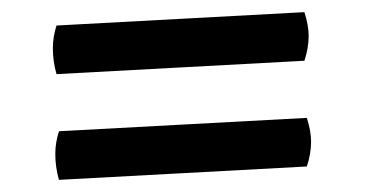

<svg xmlns="http://www.w3.org/2000/svg" viewBox="-20 -514 601 316"><path d="M488 -455Q488 -472 481 -494L73 -472Q67 -453 67 -435Q67 -413 73 -392L481 -414Q488 -435 488 -455ZM492 -281Q492 -298 485 -320L77 -298Q71 -279 71 -261Q71 -239 77 -218L485 -240Q492 -261 492 -281Z"/></svg>

Font: Federant
Style: Regular
Weight: 400
Designer: Olexa M. Volochay, Alexei Vanyashin, Otto Ludwig Naegele
Foundry: Cyreal (www.cyreal.org)
Version: Version 1.011; ttfautohint (v1.4.1)